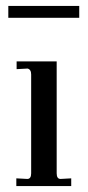

<svg xmlns="http://www.w3.org/2000/svg" viewBox="-20 -627 295 647"><path d="M8 -567V-607H247V-567ZM171 -420V-43Q171 -24 184 -24L220 -26V0H35V-26L72 -24Q85 -24 85 -43V-376Q85 -393 73 -396L36 -394V-420Z"/></svg>

Font: Unna
Style: Regular
Weight: 400
Designer: Jorge de Buen U.
Foundry: Omnibus-Type
Version: Version 2.006;PS 002.006;hotconv 1.0.70;makeotf.lib2.5.58329